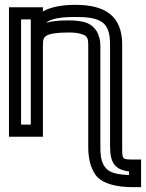

<svg xmlns="http://www.w3.org/2000/svg" viewBox="-20 -539 602 792"><path d="M484 64V-355C484 -474 413 -519 291 -519C235 -519 189 -510 157 -492V-509H132H42H17V-484V0V25H42H132H157V0V-350C157 -376 160 -385 172 -392C185 -400 214 -405 265 -405C286 -405 301 -403 314 -399C339 -392 344 -385 344 -350V69C344 121 357 165 382 192C409 219 461 233 528 233H537H562V208V144V119H537C482 119 484 121 484 64ZM107 -350V-300V-25H67V-459H107V-425V-350ZM434 64C434 130 452 161 512 168V183C462 181 434 173 419 157C401 139 394 113 394 69V-350C394 -398 372 -435 328 -448C311 -452 289 -455 265 -455C226 -455 194 -452 170 -445C189 -461 226 -469 291 -469C398 -469 434 -447 434 -355V64Z"/></svg>

Font: Gamestation DisplayOutline
Style: Regular
Weight: 400
Designer: Jonas Hecksher
Foundry: Jonas Hecksher, Playtypeª, e-types AS
Version: Version 1.003